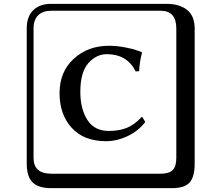

<svg xmlns="http://www.w3.org/2000/svg" viewBox="-20 -774 1140 1006"><path d="M550.8 -534.2Q590.8 -534.2 633.8 -526.1Q676.8 -518.1 699.7 -509.3L722.2 -501L724.1 -498Q710.9 -448.2 709 -400.9L690.9 -399.9Q646 -489.7 540 -490.2Q484.9 -490.2 442.9 -443.1Q400.9 -396 400.9 -292Q400.9 -203.1 438 -145.5Q475.1 -87.9 549.8 -87.9Q605 -87.9 645.5 -104.5Q686 -121.1 724.1 -163.1L741.2 -134.8Q704.1 -86.9 647.9 -60.5Q591.8 -34.2 536.1 -34.2Q418.9 -34.2 355.5 -104.5Q292 -174.8 292 -286.1Q292 -397.9 366.5 -466.1Q440.9 -534.2 550.8 -534.2ZM249 -717.8Q204.1 -717.8 179.9 -693.8Q155.8 -669.9 155.8 -625V53.2Q155.8 136.2 249 136.2H820.8Q865.7 136.2 884.8 117.2Q903.8 98.1 903.8 53.2V-625Q903.8 -717.8 820.8 -717.8ZM1000 84Q1000 152.8 973.4 182.4Q946.8 211.9 880.9 211.9H249Q181.2 211.9 150.6 181.4Q120.1 150.9 120.1 84V-625Q120.1 -687 154.1 -720.5Q188 -753.9 249 -753.9H851.1Q920.9 -753.9 960.4 -721.9Q1000 -689.9 1000 -625Z"/></svg>

Font: Linux Biolinum Keyboard
Style: Regular
Weight: 700
Designer: Philipp H. Poll
Foundry: Philipp H. Poll
Version: Version 0.6.1 ; ttfautohint (v0.9)